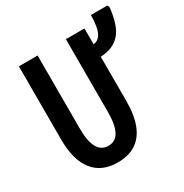

<svg xmlns="http://www.w3.org/2000/svg" viewBox="-176 -898 1003 1047"><g transform="rotate(-30 325.5 -375.0)"><path d="M474 -614Q502 -618 516 -638.5Q530 -659 535.5 -691Q541 -723 541 -760H644L651 -748Q645 -693 632 -653Q619 -613 597 -588Q575 -563 544.5 -550.5Q514 -538 474 -536V-256Q474 -168 450.5 -108.5Q427 -49 381 -19.5Q335 10 267 10Q167 10 114 -57Q61 -124 61 -254V-714H179V-256Q179 -173 201.5 -133.5Q224 -94 268 -94Q298 -94 317.5 -111.5Q337 -129 347 -165Q357 -201 357 -257V-714H474Z"/></g></svg>

Font: Noto Sans Display ExtraCondensed SemiBold
Style: Regular
Weight: 600
Width: 2
Designer: Monotype Design Team
Foundry: Monotype Imaging Inc.
Version: Version 2.003